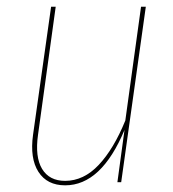

<svg xmlns="http://www.w3.org/2000/svg" viewBox="-20 -538 512 567"><path d="M172.4 9.3Q119.1 9.3 93.5 -30.5Q67.9 -70.3 77.6 -140.1L130.9 -518.1H144.5L92.3 -140.1Q83 -74.7 104.2 -39.3Q125.5 -3.9 172.4 -3.9Q227.1 -3.9 271.5 -51Q315.9 -98.1 350.1 -182.1L396.5 -518.1H410.6L337.9 0H326.7L347.7 -154.3Q279.3 9.3 172.4 9.3Z"/></svg>

Font: Fira Sans Compressed Hair
Style: Italic
Weight: 100
Width: 3
Italic angle: -8°
Designer: Carrois Corporate & Edenspiekermann AG
Foundry: Carrois Corporate GbR & Edenspiekermann AG
Version: Version 4.203;PS 004.203;hotconv 1.0.88;makeotf.lib2.5.64775